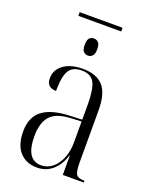

<svg xmlns="http://www.w3.org/2000/svg" viewBox="-152 -890 767 980"><g transform="rotate(20 231.5 -400.0)"><path d="M107 -790V-810H340V-790ZM222 -616Q207 -616 197.5 -626.5Q188 -637 188 -662Q188 -689 197.5 -699Q207 -709 222 -709Q236 -709 246 -699Q256 -689 256 -662Q256 -637 246 -626.5Q236 -616 222 -616ZM172 10Q114 10 79 -28Q44 -66 44 -140Q44 -217 92 -254.5Q140 -292 238 -296L307 -299V-381Q307 -464 288.5 -499Q270 -534 219 -534Q170 -534 150.5 -501.5Q131 -469 131 -391Q79 -391 79 -441Q79 -487 117.5 -515.5Q156 -544 223 -544Q296 -544 332.5 -504Q369 -464 369 -372V-89Q369 -39 379.5 -24.5Q390 -10 421 -10H424V0H310V-105H308Q292 -52 257 -21Q222 10 172 10ZM188 -8Q223 -8 250 -30.5Q277 -53 292 -91Q307 -129 307 -175V-289L248 -286Q169 -282 137.5 -245Q106 -208 106 -137Q106 -8 188 -8Z"/></g></svg>

Font: Noto Serif Display Condensed Light
Style: Regular
Weight: 300
Width: 3
Designer: Monotype Design Team
Foundry: Monotype Imaging Inc.
Version: Version 2.009